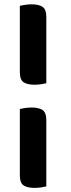

<svg xmlns="http://www.w3.org/2000/svg" viewBox="-20 -703 333 902"><path d="M197.6 -622.2V-312Q188.7 -309.6 173.2 -307.3Q157.8 -305 141.5 -305Q108.7 -305 90.9 -316.6Q73.2 -328.3 73.2 -364.8V-675.7Q82.5 -678 97.7 -680.3Q113 -682.7 129.3 -682.7Q162.5 -682.7 180.1 -670.7Q197.6 -658.7 197.6 -622.2ZM197.6 -137.5V172.7Q188.7 175.1 173.2 177.4Q157.8 179.7 141.5 179.7Q108.7 179.7 90.9 168.1Q73.2 156.5 73.2 119.9V-190.9Q82.5 -193.3 97.7 -195.6Q113 -197.9 129.3 -197.9Q162.5 -197.9 180.1 -186Q197.6 -174 197.6 -137.5Z"/></svg>

Font: Baloo Tammudu 2
Style: Regular
Weight: 400
Designer: Maithili Shingre, Omkar Shende and Ek Type
Foundry: Ek Type
Version: Version 1.700